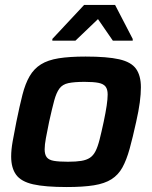

<svg xmlns="http://www.w3.org/2000/svg" viewBox="-20 -746 614 774"><path d="M249 8Q162 8 113.5 -3Q65 -14 45 -41.5Q25 -69 25 -115Q25 -142 31 -176Q37 -210 46 -255Q59 -319 70.5 -364Q82 -409 99.5 -439Q117 -469 145 -486.5Q173 -504 216.5 -511Q260 -518 325 -518Q412 -518 460.5 -507Q509 -496 528.5 -468.5Q548 -441 548 -394Q548 -367 543.5 -333Q539 -299 529 -255Q515 -191 502.5 -146Q490 -101 473.5 -71Q457 -41 429.5 -23.5Q402 -6 358.5 1Q315 8 249 8ZM254 -94Q287 -94 308 -97.5Q329 -101 342.5 -110Q356 -119 365 -136.5Q374 -154 381.5 -183.5Q389 -213 398 -255Q406 -293 410 -320Q414 -347 414 -365Q414 -386 405.5 -397Q397 -408 377 -412Q357 -416 321 -416Q280 -416 256 -411Q232 -406 219.5 -389Q207 -372 198.5 -340.5Q190 -309 178 -255Q170 -216 165 -189Q160 -162 160 -144Q160 -123 168.5 -112Q177 -101 197.5 -97.5Q218 -94 254 -94ZM191 -582V-589L319 -726H444L515 -589V-582H435L375 -669L284 -582Z"/></svg>

Font: Saira Thin SemiBold
Style: Italic
Weight: 600
Italic angle: -12°
Version: Version 1.101